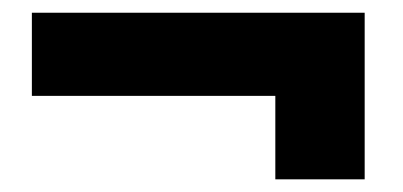

<svg xmlns="http://www.w3.org/2000/svg" viewBox="-20 -350 630 300"><path d="M549.8 -330.1V-69.8H410.2V-200.2H29.8V-330.1Z"/></svg>

Font: Fivo Sans Heavy
Style: Regular
Weight: 900
Designer: Alexander Slobzheninov
Foundry: Alexander Slobzheninov
Version: 1.0